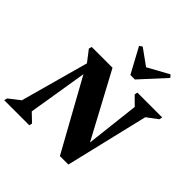

<svg xmlns="http://www.w3.org/2000/svg" viewBox="-275 -1136 1331 1331"><g transform="rotate(45 390.5 -470.5)"><path d="M-39 0 -33 -23 48 -86 186 -586 123 -668 129 -690H333L589 -213L634 -607L572 -668L577 -690H820L815 -667L736 -608L591 1H508L222 -516L151 -80L212 -22L207 0ZM456 -742 356 -927 377 -942 495 -857 650 -942 666 -923 500 -742Z"/></g></svg>

Font: Platypi
Style: Bold Italic
Weight: 700
Italic angle: -13°
Designer: David Sargent
Foundry: Bolt Cutter Type
Version: Version 1.200; ttfautohint (v1.8.4.7-5d5b)